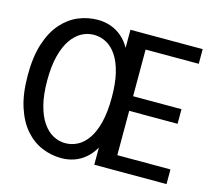

<svg xmlns="http://www.w3.org/2000/svg" viewBox="-103 -828 1056 962"><g transform="rotate(15 425.0 -347.5)"><path d="M835.3 -700V-623.9H559.6V-381.9H810.6V-306.1H559.6V-76.1H835.3V0H460.6V-89.1Q441 -54.6 414.5 -32.4Q388 -10.1 356.8 0.4Q325.6 11 291.3 11Q238.9 11 190.7 -9.2Q142.4 -29.4 104.5 -72.4Q66.6 -115.5 44.5 -183.7Q22.4 -251.9 22.4 -348Q22.4 -443.6 44.5 -511.5Q66.6 -579.5 104.5 -622.6Q142.4 -665.6 190.7 -685.8Q238.9 -706 291.3 -706Q325.6 -706 356.8 -695.4Q388 -684.9 414.5 -662.9Q441 -640.9 460.6 -606.1V-700ZM291.3 -66.6Q325.1 -66.6 355.3 -82.5Q385.4 -98.5 408.6 -132.4Q431.7 -166.4 444.9 -219.8Q458.1 -273.1 458.1 -348Q458.1 -422.4 444.9 -475.6Q431.7 -528.9 408.6 -562.7Q385.4 -596.5 355.3 -612.5Q325.1 -628.4 291.3 -628.4Q258.6 -628.4 228.6 -612.5Q198.6 -596.5 174.9 -562.7Q151.1 -528.9 137.3 -475.6Q123.4 -422.4 123.4 -348Q123.4 -273.1 137.3 -219.8Q151.1 -166.4 174.9 -132.4Q198.6 -98.5 228.6 -82.5Q258.6 -66.6 291.3 -66.6Z"/></g></svg>

Font: Trispace Thin
Style: Regular
Weight: 100
Designer: Tyler Finck
Foundry: Etcetera Type Company
Version: Version 1.210